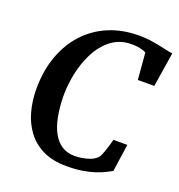

<svg xmlns="http://www.w3.org/2000/svg" viewBox="-136 -866 922 988"><g transform="rotate(20 325.0 -372.0)"><path d="M336.5 8Q259.5 8 206.2 -18.2Q153 -44.5 119.5 -89.5Q86 -134.5 70.8 -191.2Q55.5 -248 55 -308.5Q54.5 -411 84 -492.8Q113.5 -574.5 167.5 -632.5Q221.5 -690.5 295.2 -721Q369 -751.5 456.5 -751.5Q500.5 -751.5 537.8 -745.2Q575 -739 603.8 -732.2Q632.5 -725.5 650 -723.5L620 -534.5H530L518 -680.5Q509.5 -685 498.5 -688.5Q487.5 -692 473 -694.2Q458.5 -696.5 438 -696.5Q374.5 -696.5 328.5 -661.5Q282.5 -626.5 253.2 -569.8Q224 -513 210.5 -446.5Q197 -380 198.5 -317Q200 -261 209.2 -213.2Q218.5 -165.5 237.5 -130.2Q256.5 -95 286.2 -75.2Q316 -55.5 358 -55.5Q375 -55.5 397.8 -59Q420.5 -62.5 443 -71.2Q465.5 -80 481 -97.5Q486.5 -107 491.5 -119.5Q496.5 -132 501 -145.8Q505.5 -159.5 509.8 -173.8Q514 -188 517.5 -202H593.5L572 -51.5Q558 -43.5 537.2 -33.2Q516.5 -23 487.8 -13.5Q459 -4 421.5 2Q384 8 336.5 8Z"/></g></svg>

Font: Merriweather 24pt SemiBold
Style: Italic
Weight: 600
Italic angle: -7.8°
Version: Version 2.101